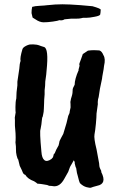

<svg xmlns="http://www.w3.org/2000/svg" viewBox="-20 -829 548 895"><path d="M203 -805Q237 -809 271 -809Q302 -809 354.5 -805Q407 -801 411 -800Q450 -789 449.5 -783.5Q449 -778 448.5 -770.5Q448 -763 447 -761Q444 -755 422 -751Q397 -746 383 -746H367Q365 -746 358 -744Q351 -742 335 -742H312Q304 -741 281 -739Q270 -732 257 -735Q251 -732 226.5 -728.5Q202 -725 183.5 -725Q165 -725 145 -739L132 -747L127 -768Q127 -784 130 -797Q143 -801 165.5 -802Q188 -803 202 -805ZM65 -85Q61 -89 57.5 -104Q54 -119 54.5 -132Q55 -145 52 -166Q53 -170 53 -188.5Q53 -207 51 -225.5Q49 -244 49.5 -255.5Q50 -267 49 -281Q50 -288 53 -305Q52 -306 52 -330.5Q52 -355 56 -370Q56 -398 61 -431V-448Q68 -491 70 -509Q71 -531 76 -545Q72 -558 85 -601Q89 -611 112 -620L111 -619Q117 -623 136 -622Q155 -621 161.5 -618Q168 -615 185 -610Q208 -604 197 -499Q197 -489 191 -449Q191 -429 188 -408V-389L186 -364Q186 -355 185.5 -347Q185 -339 184.5 -322.5Q184 -306 181.5 -297Q179 -288 179 -285Q176 -282 175 -268Q174 -251 169 -227Q164 -218 173 -122Q175 -92 187 -82.5Q199 -73 220 -88Q226 -94 227 -96L231 -111Q235 -111 242 -131L253 -151L256 -163Q256 -171 264.5 -185.5Q273 -200 275 -205L290 -255L296 -280Q296 -286 304 -302Q304 -307 309 -328Q309 -347 308 -355Q309 -355 309.5 -361Q310 -367 314.5 -380.5Q319 -394 319 -414Q319 -417 328 -434Q328 -460 347 -503Q346 -503 346 -504Q347 -507 351 -523Q348 -529 352 -538Q356 -547 359 -557Q362 -567 366 -577L390 -593Q395 -593 403.5 -594.5Q412 -596 443 -594Q455 -590 462 -572Q473 -555 465 -522Q465 -515 457 -473Q457 -466 451 -440Q445 -414 442.5 -393.5Q440 -373 437 -366Q435 -352 436 -343L430 -300Q430 -284 427 -252Q424 -220 420.5 -202.5Q417 -185 430 -133L442 -68Q442 -53 447 -42.5Q452 -32 452 -32V-27Q480 28 433 37Q410 43 405 45.5Q400 48 383.5 43.5Q367 39 353 25Q349 19 342 -11Q339 -17 335 -46Q332 -49 328 -69Q330 -73 324 -82Q317 -68 314 -64Q307 -53 305.5 -48.5Q304 -44 298 -28L280 4Q259 43 228 39Q227 38 208 37Q204 33 180 30Q176 29 170 28.5Q164 28 154 27Q152 24 139 16Q109 5 98 -14Q89 -16 85 -28Q83 -34 72 -56Z"/></svg>

Font: Caveat Brush
Style: Regular
Weight: 400
Designer: Pablo Impallari
Foundry: Creative Lab NY
Version: Version 1.096; ttfautohint (v1.3)